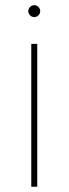

<svg xmlns="http://www.w3.org/2000/svg" viewBox="-20 -713 262 733"><path d="M99.4 0V-545.5H122.2V0ZM110.8 -647.7Q101.6 -647.7 94.8 -654.5Q88.1 -661.2 88.1 -670.5Q88.1 -679.7 94.8 -686.4Q101.6 -693.2 110.8 -693.2Q120 -693.2 126.8 -686.4Q133.5 -679.7 133.5 -670.5Q133.5 -661.2 126.8 -654.5Q120 -647.7 110.8 -647.7Z"/></svg>

Font: Inter UI Thin
Style: Regular
Weight: 100
Designer: Rasmus Andersson
Foundry: rsms
Version: 3.2;8d6f07862